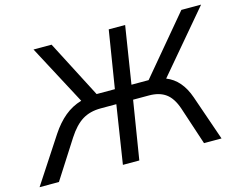

<svg xmlns="http://www.w3.org/2000/svg" viewBox="-131 -855 1260 1006"><g transform="rotate(-15 499.5 -352.5)"><path d="M-33 0 128 -246Q163 -299 203.5 -332.5Q244 -366 295 -381L123 -705H221L382 -394H481L531 -705H620L571 -394H664L925 -705H1032L755 -378Q834 -347 869 -246L954 0H859L791 -206Q771 -265 736 -290.5Q701 -316 645 -316H559L508 0H419L468 -316H383Q325 -316 283.5 -290.5Q242 -265 204 -206L72 0Z"/></g></svg>

Font: Mulish Medium
Style: Italic
Weight: 500
Italic angle: -9°
Designer: Vernon Adams
Foundry: Vernon Adams
Version: Version 3.603; ttfautohint (v1.8.3)